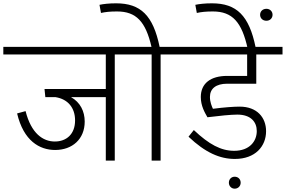

<svg xmlns="http://www.w3.org/2000/svg" viewBox="-36 -967 1721 1156"><path d="M783 -685H-16V-639H601V-431H232L237 -382H299C373 -370 416 -318 416 -242C416 -159 364 -115 294 -115C223 -115 152 -163 118 -298L67 -284C106 -119 202 -64 296 -64C399 -64 474 -129 474 -235C474 -297 447 -351 392 -382H601V0H655V-639H783Z M1059 -685H925C886 -874 811 -947 663 -947C620 -947 587 -943 563 -938L572 -889C599 -895 627 -898 669 -898C784 -898 841 -837 876 -685H751V-639H877V0H931V-639H1059Z M1332 -463H1507V-639H1665V-685H1027V-639H1452V-510H1332C1232 -510 1173 -465 1173 -383C1173 -329 1197 -289 1213 -261C1285 -270 1355 -277 1393 -277C1475 -277 1510 -232 1510 -178C1510 -116 1466 -59 1374 -59C1295 -59 1223 -97 1131 -184L1099 -144C1200 -48 1288 -10 1378 -10C1501 -10 1566 -86 1566 -177C1566 -259 1512 -325 1407 -325C1373 -325 1314 -321 1246 -312C1239 -327 1228 -353 1228 -383C1228 -434 1265 -463 1332 -463Z M1377 169C1398 169 1413 153 1413 133C1413 112 1398 97 1377 97C1357 97 1342 112 1342 133C1342 153 1357 169 1377 169Z M1455 -675 1503 -682C1464 -873 1389 -947 1240 -947C1197 -947 1164 -943 1140 -938L1149 -889C1176 -895 1204 -898 1246 -898C1363 -898 1420 -834 1455 -675ZM1568 -842C1590 -842 1605 -858 1605 -878C1605 -898 1590 -914 1568 -914C1545 -914 1530 -898 1530 -878C1530 -858 1545 -842 1568 -842Z"/></svg>

Font: FiraGO Light
Style: Regular
Weight: 300
Designer: bBox Type
Foundry: bBox Type GmbH
Version: Version 1.001;PS 001.001;hotconv 1.0.88;makeotf.lib2.5.64775